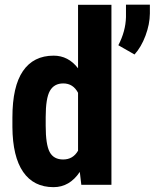

<svg xmlns="http://www.w3.org/2000/svg" viewBox="-20 -770 644 800"><path d="M31.7 -280.3Q31.7 -410.2 75.7 -474.1Q119.6 -538.1 203.6 -538.1Q264.6 -538.1 305.2 -485.4V-750H444.3V0H318.8L312.5 -53.7Q270 9.8 203.1 9.8Q120.1 9.8 76.4 -53.7Q32.7 -117.2 31.7 -240.2ZM170.4 -245.6Q170.4 -167.5 187 -136.5Q203.6 -105.5 243.2 -105.5Q284.2 -105.5 305.2 -142.1V-383.3Q284.7 -422.4 243.7 -422.4Q205.6 -422.4 188 -391.6Q170.4 -360.8 170.4 -282.2ZM540.5 -543 473.1 -581.5Q503.4 -639.6 504.9 -698.7V-750.5H604.5V-713.4Q604 -668.9 586.2 -621.3Q568.4 -573.7 540.5 -543Z"/></svg>

Font: Roboto Condensed
Style: Bold
Weight: 700
Designer: Google
Version: Version 2.134; 2016